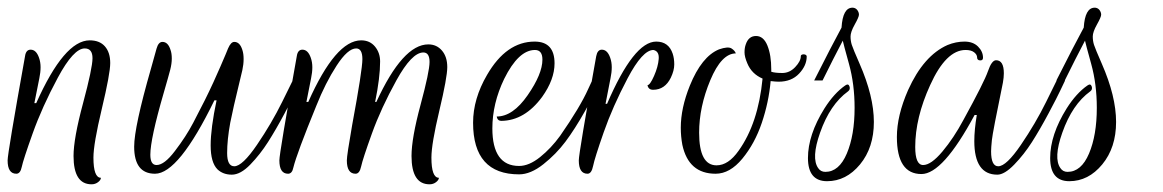

<svg xmlns="http://www.w3.org/2000/svg" viewBox="-54 -447 2992 494"><path d="M-12 0Q-34.4 0 -34.4 -34.4Q-34.4 -52.8 10.4 -302.4Q12.8 -319.2 24.8 -319.2Q39.2 -319.2 46.4 -298.4Q50.4 -287.2 50.4 -274Q50.4 -260.8 47.2 -245.6L34.4 -181.6H39.2Q111.2 -343.2 176.8 -343.2Q202.4 -343.2 216 -327.6Q229.6 -312 229.6 -284.8Q229.6 -257.6 208 -167.2Q186.4 -76.8 186.4 -41.6Q186.4 10.4 205.6 10.4Q205.6 16 198.4 21.6Q191.2 27.2 181.6 27.2Q135.2 27.2 135.2 -45.6Q135.2 -90.4 159.6 -181.2Q184 -272 184 -297.2Q184 -322.4 164 -322.4Q135.2 -322.4 94.8 -247.2Q54.4 -172 30 -103.6Q5.6 -35.2 2 -17.6Q-1.6 0 -12 0Z M548.8 -19.2Q569.6 -19.2 607.2 -74.4Q644.8 -129.6 672 -184.8L699.2 -240H720.8Q716 -230.4 708.4 -214Q700.8 -197.6 678.4 -155.6Q656 -113.6 635.6 -81.6Q615.2 -49.6 590 -23.6Q564.8 2.4 542.4 2.4Q520 2.4 505.6 -11.2Q488 -28.8 488 -72.8Q488 -116.8 503.2 -188.8H497.6Q405.6 0 344.8 0Q291.2 0 291.2 -69.6Q291.2 -120 334.4 -270.4Q344 -304.8 348.8 -322Q353.6 -339.2 364 -339.2Q378.4 -339.2 384.8 -318.4Q388 -309.6 388 -296.4Q388 -283.2 384 -267.6Q380 -252 367.2 -208Q332.8 -89.6 332.8 -48.8Q332.8 -22.4 348.8 -22.4Q368.8 -22.4 396 -58.4Q424.8 -96 443.2 -131.2Q461.6 -166.4 472.8 -188.8Q484 -211.2 495.2 -235.6Q506.4 -260 513.2 -276Q520 -292 526.4 -306.8Q532.8 -321.6 532.8 -322.4Q540 -339.2 548.8 -339.2Q563.2 -339.2 569.6 -318.4Q572.8 -308.8 572.8 -295.2Q572.8 -281.6 569.6 -266.8Q566.4 -252 559.2 -223.2Q552 -194.4 548 -176Q544 -157.6 538.4 -131.2Q530.4 -87.2 530.4 -53.2Q530.4 -19.2 548.8 -19.2Z M687.2 0Q664.8 0 664.8 -34.4Q664.8 -52.8 709.6 -302.4Q712 -319.2 724 -319.2Q738.4 -319.2 745.6 -298.4Q749.6 -287.2 749.6 -274Q749.6 -260.8 746.4 -245.6L734.4 -184.8H739.2Q809.6 -343.2 875.2 -343.2Q897.6 -343.2 910.8 -327.2Q924 -311.2 924 -288.8Q924 -247.2 911.2 -184.8H914.4Q982.4 -332.8 1048 -332.8Q1069.6 -332.8 1083.2 -316.8Q1096.8 -300.8 1096.8 -274.4Q1096.8 -248 1076.4 -162.4Q1056 -76.8 1056 -41.6Q1056 10.4 1075.2 10.4Q1075.2 16 1068 21.6Q1060.8 27.2 1051.2 27.2Q1004.8 27.2 1004.8 -45.6Q1004.8 -91.2 1028 -177.2Q1051.2 -263.2 1051.2 -287.6Q1051.2 -312 1035.2 -312Q1005.6 -312 966 -240.4Q926.4 -168.8 902.8 -103.2Q879.2 -37.6 875.2 -18.8Q871.2 0 860.8 0Q838.4 0 838.4 -34.4Q838.4 -47.2 852 -124.8Q878.4 -267.2 878.4 -294.8Q878.4 -322.4 862.4 -322.4Q840.8 -322.4 812 -278Q783.2 -233.6 760 -175.2Q709.6 -52 700.8 -16Q697.6 0 687.2 0Z M1212.8 -116.8Q1212.8 -20 1281.6 -20Q1307.2 -20 1335.6 -42.8Q1364 -65.6 1387.2 -97.6Q1438.4 -171.2 1459.2 -217.6L1469.6 -240H1491.2Q1477.6 -208 1451.2 -161.2Q1424.8 -114.4 1400.8 -82.4Q1376.8 -50.4 1344 -24.4Q1311.2 1.6 1281.6 1.6Q1163.2 1.6 1163.2 -131.2Q1163.2 -192.8 1199.2 -254.4Q1248.8 -340 1321.6 -340Q1372.8 -340 1372.8 -284Q1372.8 -242.4 1340.8 -197.6Q1296 -136.8 1236 -136Q1227.2 -136 1224.8 -144L1224 -147.2Q1265.6 -147.2 1303.6 -202Q1341.6 -256.8 1341.6 -293.6Q1341.6 -318.4 1322.4 -318.4Q1280 -318.4 1243.2 -244Q1212.8 -180.8 1212.8 -116.8Z M1457.6 0Q1435.2 0 1435.2 -34.4Q1435.2 -52.8 1480 -302.4Q1483.2 -319.2 1494.4 -319.2Q1508.8 -319.2 1516 -298.4Q1520 -287.2 1520 -274Q1520 -260.8 1516.8 -245.6L1504 -180H1508Q1576.8 -340 1634.4 -340Q1666.4 -340 1676.8 -308.8Q1680.8 -296.8 1680.8 -281.2Q1680.8 -265.6 1672 -247.2Q1656.8 -216 1626.4 -216Q1620 -216 1616.4 -219.2Q1612.8 -222.4 1612 -228Q1618.4 -228 1628.8 -251.6Q1639.2 -275.2 1640.8 -295.2Q1642.4 -315.2 1627.2 -318.4Q1599.2 -318.4 1560.8 -245.6Q1522.4 -172.8 1499.2 -106.4Q1476 -40 1472 -20Q1468 0 1457.6 0Z M1744.8 -105.6Q1744.8 -21.6 1789.6 -21.6Q1820 -21.6 1846.4 -59.2Q1896.8 -129.6 1908 -244.8Q1880 -256.8 1868.8 -284Q1861.6 -300.8 1861.6 -312.4Q1861.6 -324 1864.8 -332.8Q1872 -354.4 1891.2 -354.4Q1910.4 -354.4 1920.4 -330Q1930.4 -305.6 1930.4 -268Q1930.4 -265.6 1930.4 -262.4Q1940 -259.2 1958.8 -259.2Q1977.6 -259.2 1992 -274.4Q2006.4 -289.6 2006.4 -302.4Q2006.4 -305.6 2010.4 -306.8Q2014.4 -308 2018 -306.4Q2021.6 -304.8 2021.6 -301.6Q2021.6 -278.4 2002 -257.6Q1982.4 -236.8 1949.6 -236.8Q1941.6 -236.8 1928.8 -238.4Q1924 -184 1906 -130.8Q1888 -77.6 1856 -38.8Q1824 0 1787.2 0Q1717.6 0 1701.6 -74.4Q1697.6 -96 1697.6 -118.4Q1697.6 -168.8 1720.8 -226.4Q1751.2 -301.6 1796 -320Q1819.2 -328 1828 -322.4Q1836.8 -316.8 1839.2 -309.6Q1802.4 -309.6 1773.6 -240.8Q1744.8 -172 1744.8 -105.6Z M2139.2 -427.2H2140.8Q2148 -426.4 2152 -420.8Q2156 -415.2 2156 -409.2Q2156 -403.2 2145.2 -384Q2134.4 -364.8 2134.4 -353.2Q2134.4 -341.6 2137.6 -331.6Q2140.8 -321.6 2157.6 -283.2Q2194.4 -199.2 2194.4 -133.2Q2194.4 -67.2 2158.8 -24Q2123.2 19.2 2074 19.2Q2024.8 19.2 2024.8 -40.4Q2024.8 -100 2067.2 -168Q2092 -207.2 2120.8 -227.2Q2128.8 -232.8 2131.6 -224.8Q2134.4 -216.8 2128 -212Q2081.6 -178.4 2056 -105.6Q2032.8 -40 2051.2 -14.4Q2057.6 -4.8 2069.6 -4.8Q2104.8 -4.8 2124.8 -52Q2144.8 -99.2 2144.8 -169.6Q2144.8 -230.4 2130.4 -282.4Q2116 -334.4 2114.4 -342.4Q2090.4 -296.8 2062.4 -240H2040.8Q2086.4 -330.4 2111.2 -376Q2114.4 -427.2 2139.2 -427.2Z M2316.8 0.8Q2253.6 0.8 2253.6 -94.4Q2253.6 -149.6 2282.4 -215.2Q2322.4 -304 2384 -331.2Q2405.6 -340 2427.6 -340Q2449.6 -340 2462.4 -327.2Q2475.2 -314.4 2475.2 -298.4Q2475.2 -291.2 2467.6 -291.6Q2460 -292 2460 -299.2Q2460 -306.4 2452.4 -312.4Q2444.8 -318.4 2430.4 -318.4Q2380 -318.4 2339.2 -228Q2300.8 -144 2300.8 -68.8Q2300.8 -22.4 2321.2 -22.4Q2341.6 -22.4 2370.8 -57.2Q2400 -92 2424.8 -138.4Q2478.4 -236 2488 -264Q2497.6 -292 2508.8 -292Q2528.8 -292 2528.8 -258.4Q2528.8 -248 2526.4 -234.4Q2500 -106.4 2498 -86.4Q2496 -66.4 2496 -57.6Q2496 -19.2 2514.4 -19.2Q2535.2 -19.2 2572.8 -74.4Q2610.4 -129.6 2637.6 -184.8L2664.8 -240H2686.4Q2681.6 -230.4 2674 -214Q2666.4 -197.6 2644 -155.6Q2621.6 -113.6 2601.2 -81.6Q2580.8 -49.6 2555.6 -23.6Q2530.4 2.4 2512 2.4Q2452.8 2.4 2452.8 -84Q2452.8 -112.8 2459.2 -151.2H2453.6Q2372 0.8 2316.8 0.8Z M2762.4 -427.2H2764Q2771.2 -426.4 2775.2 -420.8Q2779.2 -415.2 2779.2 -409.2Q2779.2 -403.2 2768.4 -384Q2757.6 -364.8 2757.6 -353.2Q2757.6 -341.6 2760.8 -331.6Q2764 -321.6 2780.8 -283.2Q2817.6 -199.2 2817.6 -133.2Q2817.6 -67.2 2782 -24Q2746.4 19.2 2697.2 19.2Q2648 19.2 2648 -40.4Q2648 -100 2690.4 -168Q2715.2 -207.2 2744 -227.2Q2752 -232.8 2754.8 -224.8Q2757.6 -216.8 2751.2 -212Q2704.8 -178.4 2679.2 -105.6Q2656 -40 2674.4 -14.4Q2680.8 -4.8 2692.8 -4.8Q2728 -4.8 2748 -52Q2768 -99.2 2768 -169.6Q2768 -230.4 2753.6 -282.4Q2739.2 -334.4 2737.6 -342.4Q2713.6 -296.8 2685.6 -240H2664Q2709.6 -330.4 2734.4 -376Q2737.6 -427.2 2762.4 -427.2Z"/></svg>

Font: Rouge Script
Style: Regular
Weight: 400
Designer: Sabrina Mariela Lopez
Foundry: Typesenses
Version: Version 1.003